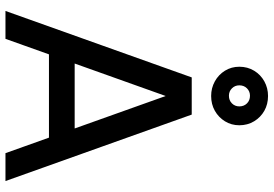

<svg xmlns="http://www.w3.org/2000/svg" viewBox="-169 -831 1000 702"><g transform="rotate(90 331.0 -480.0)"><path d="M148 -253H515V-159H148ZM20 0 263 -681H399L642 0H540L322 -611H340L122 0ZM331 -752Q302 -752 277.5 -765.5Q253 -779 238.5 -802.5Q224 -826 224 -855Q224 -885 238.5 -909Q253 -933 277.5 -946.5Q302 -960 331 -960Q361 -960 385 -946.5Q409 -933 423.5 -909Q438 -885 438 -855Q438 -826 423.5 -802.5Q409 -779 385 -765.5Q361 -752 331 -752ZM330 -817Q347 -817 358 -828Q369 -839 369 -855Q369 -872 358 -883Q347 -894 330 -894Q314 -894 303 -883Q292 -872 292 -855Q292 -839 303 -828Q314 -817 330 -817Z"/></g></svg>

Font: Gabarito
Style: Regular
Weight: 400
Designer: Leandro Assis / Alvaro Franca / Felipe Casaprima
Foundry: Naipe Foundry
Version: Version 1.000